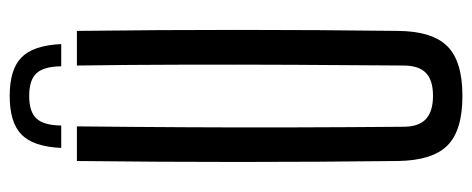

<svg xmlns="http://www.w3.org/2000/svg" viewBox="-313 -668 988 402"><g transform="rotate(-90 181.0 -467.0)"><path d="M181.2 7.2Q108.8 7.2 77.4 -24.2Q46 -55.6 44.9 -127.8Q42.9 -295.5 42.9 -464Q42.9 -632.4 44.9 -800H117.4Q116.2 -688.4 115.6 -573.2Q114.9 -458.1 115.3 -343.3Q115.6 -228.5 116.6 -116.5Q116.6 -84.4 132.6 -69.4Q148.6 -54.4 181.2 -54.4Q214.3 -54.4 229.5 -69.4Q244.8 -84.4 244.8 -116.5Q245.8 -228.5 246.3 -343.3Q246.9 -458.1 246.6 -573.2Q246.4 -688.4 244.8 -800H317.3Q319.4 -632.4 319.4 -464Q319.4 -295.5 317.3 -127.8Q316.6 -55.6 285 -24.2Q253.5 7.2 181.2 7.2ZM181.2 -940.7Q236.9 -940.7 262 -915.8Q287.1 -890.9 289.7 -832.8H243.2Q242.8 -869.1 228.7 -884.5Q214.6 -899.9 181.2 -899.9Q147.8 -899.9 133.7 -884.5Q119.6 -869.1 119.2 -832.8H72.3Q74.8 -890.9 100.1 -915.8Q125.4 -940.7 181.2 -940.7Z"/></g></svg>

Font: Big Shoulders Thin
Style: Regular
Weight: 100
Designer: Patric King
Foundry: XO Type Co
Version: Version 2.002